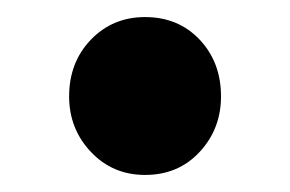

<svg xmlns="http://www.w3.org/2000/svg" viewBox="-20 -433 340 225"><path d="M150 -228Q112 -228 86.5 -255Q61 -282 61 -320Q61 -360 86.5 -386.5Q112 -413 150 -413Q189 -413 214 -386.5Q239 -360 239 -320Q239 -282 214 -255Q189 -228 150 -228Z"/></svg>

Font: Source Sans 3
Style: Bold
Weight: 700
Designer: Paul D. Hunt
Foundry: Adobe
Version: Version 3.052;hotconv 1.1.0;makeotfexe 2.6.0